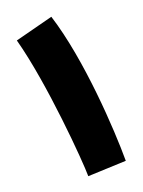

<svg xmlns="http://www.w3.org/2000/svg" viewBox="-135 -754 613 825"><g transform="rotate(-20 172.0 -342.0)"><path d="M296 0C296 -139 277 -470 207 -691L33 -646C92 -428 122 -57 122 7Z"/></g></svg>

Font: Noto Sans Arabic UI SmCn Bk
Style: Regular
Weight: 900
Width: 4
Designer: Monotype Design Team, Nadine Chahine and Nizar Qandah
Foundry: Monotype Imaging Inc.
Version: Version 2.010